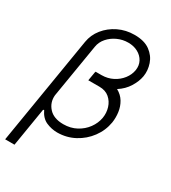

<svg xmlns="http://www.w3.org/2000/svg" viewBox="-223 -849 1037 1165"><g transform="rotate(30 295.0 -266.0)"><path d="M369 -737.2Q437.9 -737.2 477.8 -707.7Q517.8 -678.3 532.7 -634.2Q547.6 -590.2 540.5 -546.9Q533.7 -507.5 508.7 -467.2Q483.7 -426.8 440.3 -399.1Q474.8 -380.3 493.3 -349.4Q511.7 -318.5 516.7 -281.8Q521.7 -245 516.3 -209.2Q506 -148.1 469.1 -98.2Q432.2 -48.3 377.1 -18.8Q322.1 10.7 256.7 11Q216.3 10.7 179.3 -5.5Q142.4 -21.7 120.4 -68.2L114.3 -65.3L70 204.5H4.6L128.9 -550.1Q137.4 -602.3 171.3 -644.7Q205.3 -687.1 256.7 -712.2Q308.2 -737.2 369 -737.2ZM273.1 -420.5H273.8L274.5 -425.1H316.4Q359.4 -425.4 394.5 -443.5Q429.7 -461.6 452.4 -491.1Q475.1 -520.6 480.8 -554.3Q486.5 -589.5 471.8 -617.2Q457 -644.9 427.6 -661Q398.1 -677.2 359 -677.2Q320 -677.2 284.6 -661Q249.3 -644.9 225 -617Q200.6 -589.1 195 -553.6L132.8 -177.6Q128.2 -126.1 162.3 -88.6Q196.4 -51.1 263.8 -51.1Q314.3 -51.1 354.2 -72.6Q394.2 -94.1 419.7 -129.1Q445.3 -164.1 452.4 -204.9Q458.5 -242.2 447.6 -277.2Q436.8 -312.1 410 -335Q383.2 -358 340.2 -358H262.4Z"/></g></svg>

Font: Inter Light  BETA
Style: Italic
Weight: 300
Italic angle: 9.39999°
Designer: Rasmus Andersson
Foundry: rsms
Version: Version 3.011;git-f93a4a705